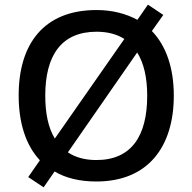

<svg xmlns="http://www.w3.org/2000/svg" viewBox="-20 -768 825 823"><path d="M725 -358C725 -475 693 -571 631 -635L680 -704L614 -748L569 -683C521 -709 462 -725 394 -725C167 -725 60 -579 60 -359C60 -242 90 -146 151 -81L101 -9L167 35L214 -33C261 -5 321 10 393 10C613 10 725 -137 725 -358ZM174 -358C174 -529 242 -632 394 -632C442 -632 482 -621 513 -601L215 -174C187 -220 174 -282 174 -358ZM611 -358C611 -187 545 -82 393 -82C343 -82 302 -94 271 -115L568 -543C597 -497 611 -434 611 -358Z"/></svg>

Font: Noto Sans Bengali UI Medium
Style: Regular
Weight: 500
Designer: Jelle Bosma - Monotype Design Team
Foundry: Monotype Imaging Inc.
Version: Version 2.003